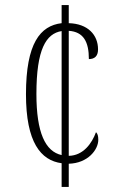

<svg xmlns="http://www.w3.org/2000/svg" viewBox="-20 -734 467 754"><path d="M222 -93V0H250V-91C325 -93 366 -146 366 -185C366 -201 363 -209 357 -215C341 -171 307 -123 250 -122V-613C308 -609 329 -570 329 -502C351 -502 365 -513 365 -540C365 -597 325 -641 250 -643V-714H222V-643C138 -633 82 -564 82 -364C82 -175 140 -104 222 -93ZM222 -612V-125C158 -139 123 -213 123 -365C123 -541 161 -602 222 -612Z"/></svg>

Font: Noto Serif Armenian ExtraCondensed ExtraLight
Style: Regular
Weight: 200
Width: 2
Designer: Monotype Design Team
Foundry: Monotype Imaging Inc.
Version: Version 2.008